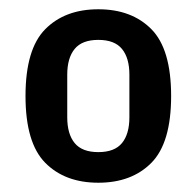

<svg xmlns="http://www.w3.org/2000/svg" viewBox="-20 -724 423 414"><path d="M192 -330Q120 -330 77.5 -373Q35 -416 35 -517Q35 -618 77.5 -661Q120 -704 192 -704Q264 -704 306.5 -661Q349 -618 349 -517Q349 -416 306.5 -373Q264 -330 192 -330ZM192 -396Q227 -396 243 -415.5Q259 -435 259 -471V-563Q259 -599 243 -618.5Q227 -638 192 -638Q157 -638 141 -618.5Q125 -599 125 -563V-471Q125 -435 141 -415.5Q157 -396 192 -396Z"/></svg>

Font: IBM Plex Sans Condensed SemiBold
Style: Regular
Weight: 600
Width: 3
Designer: Mike Abbink, Paul van der Laan, Pieter van Rosmalen
Foundry: Bold Monday
Version: Version 1.3